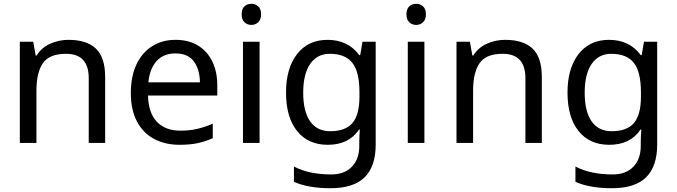

<svg xmlns="http://www.w3.org/2000/svg" viewBox="-20 -757 3586 1017"><path d="M343 -546Q439 -546 488 -499.5Q537 -453 537 -349V0H450V-343Q450 -472 330 -472Q241 -472 207 -422Q173 -372 173 -278V0H85V-536H156L169 -463H174Q200 -505 246 -525.5Q292 -546 343 -546Z M910 -546Q979 -546 1028.5 -516Q1078 -486 1104.5 -431.5Q1131 -377 1131 -304V-251H764Q766 -160 810.5 -112.5Q855 -65 935 -65Q986 -65 1025.5 -74.5Q1065 -84 1107 -102V-25Q1066 -7 1026 1.5Q986 10 931 10Q855 10 796.5 -21Q738 -52 705.5 -113.5Q673 -175 673 -264Q673 -352 702.5 -415Q732 -478 785.5 -512Q839 -546 910 -546ZM909 -474Q846 -474 809.5 -433.5Q773 -393 766 -321H1039Q1038 -389 1007 -431.5Q976 -474 909 -474Z M1312 -737Q1332 -737 1347.5 -723.5Q1363 -710 1363 -681Q1363 -653 1347.5 -639Q1332 -625 1312 -625Q1290 -625 1275 -639Q1260 -653 1260 -681Q1260 -710 1275 -723.5Q1290 -737 1312 -737ZM1355 -536V0H1267V-536Z M1715 -546Q1768 -546 1810.5 -526Q1853 -506 1883 -465H1888L1900 -536H1970V9Q1970 124 1911.5 182Q1853 240 1730 240Q1612 240 1537 206V125Q1616 167 1735 167Q1804 167 1843.5 126.5Q1883 86 1883 16V-5Q1883 -17 1884 -39.5Q1885 -62 1886 -71H1882Q1828 10 1716 10Q1612 10 1553.5 -63Q1495 -136 1495 -267Q1495 -395 1553.5 -470.5Q1612 -546 1715 -546ZM1727 -472Q1660 -472 1623 -418.5Q1586 -365 1586 -266Q1586 -167 1622.5 -114.5Q1659 -62 1729 -62Q1810 -62 1847 -105.5Q1884 -149 1884 -246V-267Q1884 -377 1846 -424.5Q1808 -472 1727 -472Z M2185 -737Q2205 -737 2220.5 -723.5Q2236 -710 2236 -681Q2236 -653 2220.5 -639Q2205 -625 2185 -625Q2163 -625 2148 -639Q2133 -653 2133 -681Q2133 -710 2148 -723.5Q2163 -737 2185 -737ZM2228 -536V0H2140V-536Z M2656 -546Q2752 -546 2801 -499.5Q2850 -453 2850 -349V0H2763V-343Q2763 -472 2643 -472Q2554 -472 2520 -422Q2486 -372 2486 -278V0H2398V-536H2469L2482 -463H2487Q2513 -505 2559 -525.5Q2605 -546 2656 -546Z M3206 -546Q3259 -546 3301.5 -526Q3344 -506 3374 -465H3379L3391 -536H3461V9Q3461 124 3402.5 182Q3344 240 3221 240Q3103 240 3028 206V125Q3107 167 3226 167Q3295 167 3334.5 126.5Q3374 86 3374 16V-5Q3374 -17 3375 -39.5Q3376 -62 3377 -71H3373Q3319 10 3207 10Q3103 10 3044.5 -63Q2986 -136 2986 -267Q2986 -395 3044.5 -470.5Q3103 -546 3206 -546ZM3218 -472Q3151 -472 3114 -418.5Q3077 -365 3077 -266Q3077 -167 3113.5 -114.5Q3150 -62 3220 -62Q3301 -62 3338 -105.5Q3375 -149 3375 -246V-267Q3375 -377 3337 -424.5Q3299 -472 3218 -472Z"/></svg>

Font: Noto Sans Tagbanwa
Style: Regular
Weight: 400
Designer: Monotype Design Team
Foundry: Monotype Imaging Inc.
Version: Version 2.001; ttfautohint (v1.8.4.7-5d5b)